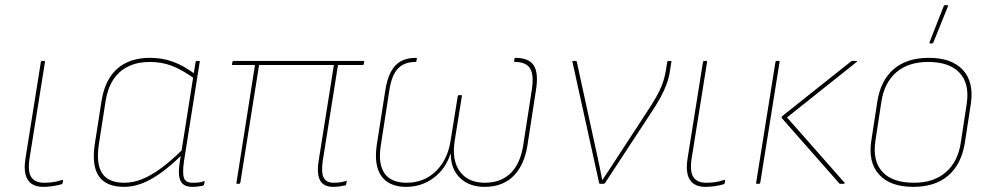

<svg xmlns="http://www.w3.org/2000/svg" viewBox="-20 -715 3850 747"><path d="M147 12Q121 12 103.5 0.5Q86 -11 79.5 -35.5Q73 -60 79 -98L139 -474Q140 -478 144 -478H151Q156 -478 155 -474L95 -99Q87 -47 102 -25.5Q117 -4 151 -4Q168 -4 184 -6Q200 -8 222 -15Q226 -16 225 -10L224 -4Q223 1 219 2Q201 7 183.5 9.5Q166 12 147 12Z M463 12Q393 12 364.5 -29.5Q336 -71 349 -156L375 -322Q388 -405 436 -447.5Q484 -490 564 -490Q611 -490 652.5 -475Q694 -460 740 -426L737 -409Q688 -444 648.5 -459Q609 -474 563 -474Q515 -474 479 -456.5Q443 -439 421 -405.5Q399 -372 391 -323L365 -156Q353 -79 377 -41.5Q401 -4 464 -4Q497 -4 531.5 -17.5Q566 -31 604.5 -59Q643 -87 687 -130L684 -109Q642 -68 604 -41Q566 -14 531.5 -1Q497 12 463 12ZM728 12Q694 12 682.5 -11Q671 -34 680 -89L684 -113L685 -120L732 -417L733 -424L741 -474Q742 -477 743.5 -477.5Q745 -478 746 -478H754Q758 -478 757 -474L696 -89Q689 -40 696 -22Q703 -4 729 -4Q743 -4 752.5 -5Q762 -6 773 -10Q777 -12 776 -7L774 2Q773 7 767 8Q760 9 750.5 10.5Q741 12 728 12Z M1275 12Q1253 12 1238.5 2Q1224 -8 1219 -31Q1214 -54 1220 -91L1279 -462H988L915 -4Q914 0 911 0H903Q902 0 900.5 -0.5Q899 -1 900 -4L972 -462H886Q885 -462 883.5 -462.5Q882 -463 883 -467L884 -473Q885 -478 889 -478H1393Q1398 -478 1397 -474L1395 -465Q1394 -462 1391 -462H1295L1236 -91Q1229 -45 1239 -24.5Q1249 -4 1278 -4Q1291 -4 1302.5 -5.5Q1314 -7 1326 -11Q1329 -13 1329 -9L1327 2Q1327 4 1324 6Q1315 8 1303 10Q1291 12 1275 12Z M1560 12Q1516 12 1487.5 -7Q1459 -26 1448.5 -63Q1438 -100 1446 -152L1479 -363Q1486 -408 1501 -436Q1516 -464 1540 -477Q1564 -490 1599 -490Q1602 -490 1602 -487L1600 -477Q1600 -474 1597 -474Q1553 -474 1528.5 -448.5Q1504 -423 1495 -365L1462 -152Q1450 -79 1475.5 -41.5Q1501 -4 1562 -4Q1629 -4 1675 -48Q1721 -92 1733 -167L1761 -341Q1762 -345 1765 -345H1774Q1778 -345 1777 -341L1749 -167Q1737 -92 1769 -48Q1801 -4 1866 -4Q1929 -4 1967 -41.5Q2005 -79 2016 -152L2049 -365Q2058 -423 2042.5 -448.5Q2027 -474 1983 -474Q1980 -474 1980 -477L1982 -487Q1982 -490 1985 -490Q2038 -490 2057 -460Q2076 -430 2065 -363L2032 -149Q2020 -73 1978 -30.5Q1936 12 1865 12Q1806 12 1770 -22.5Q1734 -57 1734 -115H1732Q1713 -57 1666.5 -22.5Q1620 12 1560 12Z M2314 0Q2312 0 2311 -3L2207 -475Q2206 -477 2207.5 -477.5Q2209 -478 2211 -478H2220Q2223 -478 2224 -475L2300 -126Q2306 -98 2312 -70.5Q2318 -43 2323 -15H2324Q2344 -45 2362.5 -73.5Q2381 -102 2400 -131L2494 -275Q2518 -311 2533 -337.5Q2548 -364 2557 -388.5Q2566 -413 2571 -443L2576 -474Q2577 -478 2581 -478H2588Q2590 -478 2591.5 -477.5Q2593 -477 2592 -474L2587 -442Q2583 -414 2574 -389Q2565 -364 2549.5 -335.5Q2534 -307 2509 -270L2334 -3Q2332 0 2328 0Z M2723 12Q2697 12 2679.5 0.5Q2662 -11 2655.5 -35.5Q2649 -60 2655 -98L2715 -474Q2716 -478 2720 -478H2727Q2732 -478 2731 -474L2671 -99Q2663 -47 2678 -25.5Q2693 -4 2727 -4Q2744 -4 2760 -6Q2776 -8 2798 -15Q2802 -16 2801 -10L2800 -4Q2799 1 2795 2Q2777 7 2759.5 9.5Q2742 12 2723 12Z M3248 0Q3246 0 3245 -2L3023 -254Q3019 -259 3023 -263L3291 -476Q3293 -478 3296 -478H3312Q3314 -478 3314.5 -477Q3315 -476 3313 -474L3042 -258L3266 -4Q3267 -3 3266 -1.5Q3265 0 3263 0ZM2926 0Q2924 0 2922.5 -0.5Q2921 -1 2922 -5L2997 -474Q2998 -478 3002 -478H3009Q3014 -478 3013 -474L2938 -5Q2937 0 2933 0Z M3533 12Q3444 12 3400.5 -35.5Q3357 -83 3370 -168L3393 -318Q3406 -402 3457 -446Q3508 -490 3594 -490Q3683 -490 3726.5 -442.5Q3770 -395 3757 -310L3734 -160Q3721 -77 3670 -32.5Q3619 12 3533 12ZM3536 -4Q3613 -4 3660 -45Q3707 -86 3718 -160L3741 -310Q3753 -389 3713.5 -431.5Q3674 -474 3591 -474Q3514 -474 3467 -433.5Q3420 -393 3409 -318L3386 -168Q3374 -89 3413 -46.5Q3452 -4 3536 -4ZM3599 -546Q3597 -546 3596.5 -547.5Q3596 -549 3597 -552L3652 -692Q3653 -694 3654 -694.5Q3655 -695 3657 -695H3665Q3667 -695 3668 -693.5Q3669 -692 3668 -690L3611 -549Q3610 -546 3605 -546Z"/></svg>

Font: Sofia Sans Hairline
Style: Italic
Weight: 1
Italic angle: -9°
Designer: Botio Nikoltchev, Ani Petrova
Foundry: lettersoup
Version: Version 4.102